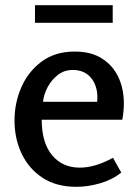

<svg xmlns="http://www.w3.org/2000/svg" viewBox="-20 -709 534 741"><path d="M268 -510Q332 -510 374 -483Q416 -456 437 -411Q458 -366 458 -310Q458 -280 452 -247H141Q141 -158 181 -110Q221 -62 288 -62Q347 -62 416 -100L448 -43Q413 -15 366 -1.5Q319 12 275 12Q197 12 144 -23Q91 -58 63.5 -116Q36 -174 36 -244Q36 -312 62.5 -372.5Q89 -433 141 -471.5Q193 -510 268 -510ZM261 -439Q228 -439 203.5 -420Q179 -401 164 -373Q149 -345 146 -316H355Q360 -370 334.5 -404.5Q309 -439 261 -439ZM115 -689H415V-621H115Z"/></svg>

Font: Rosario SemiBold
Style: Regular
Weight: 600
Designer: Hector Gatti
Foundry: Omnibus Type
Version: Version 1.101; ttfautohint (v1.8.1.43-b0c9)